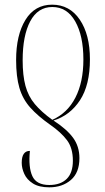

<svg xmlns="http://www.w3.org/2000/svg" viewBox="-20 -566 450 822"><path d="M203 -546Q278 -546 321.5 -482Q365 -418 365 -312Q365 -202 322.5 -137Q280 -72 209 -50Q266 -13 293 24Q320 61 320 111Q320 173 283.5 204.5Q247 236 191 236Q147 236 121 219.5Q95 203 84 178.5Q73 154 73 131Q73 80 108 80Q101 150 118.5 188Q136 226 191 226Q239 226 265.5 200Q292 174 292 122Q292 68 267 34.5Q242 1 196 -31Q142 -69 109.5 -105.5Q77 -142 63 -190Q49 -238 49 -309Q49 -416 89 -481Q129 -546 203 -546ZM204 -536Q142 -536 109.5 -475Q77 -414 77 -308Q77 -243 89 -198.5Q101 -154 129 -120.5Q157 -87 204 -53Q269 -82 303 -148.5Q337 -215 337 -311Q337 -413 302 -474.5Q267 -536 204 -536Z"/></svg>

Font: Noto Serif Display ExtraCondensed Thin
Style: Regular
Weight: 100
Width: 2
Designer: Monotype Design Team
Foundry: Monotype Imaging Inc.
Version: Version 2.009